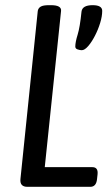

<svg xmlns="http://www.w3.org/2000/svg" viewBox="-20 -722 427 742"><path d="M86 0Q56 0 59 -30L126 -680Q128 -691 137.5 -696.5Q147 -702 169 -702H177Q218 -702 216 -680L153 -76H337Q360 -76 357 -48L355 -30Q352 0 329 0ZM296 -528Q289 -528 280 -531Q271 -534 271 -542Q271 -559 280 -588Q289 -617 295 -677Q298 -702 338 -702Q375 -702 375 -680Q375 -659 367 -633Q359 -607 346.5 -583Q334 -559 320.5 -543.5Q307 -528 296 -528Z"/></svg>

Font: Asap Condensed Condensed Regular
Style: Italic
Weight: 400
Width: 3
Italic angle: -6°
Designer: Pablo Cosgaya
Foundry: Omnibus-Type
Version: Version 3.001; ttfautohint (v1.8.4.7-5d5b)